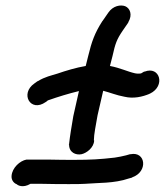

<svg xmlns="http://www.w3.org/2000/svg" viewBox="-20 -657 585 681"><path d="M142 -295 150 -301C187 -314 223 -325 260 -334L240 -245C234 -210 228 -174 225 -146L224 -145L225 -144C225 -116 249 -106 269 -110C287 -114 313 -133 314 -159H313V-160C313 -180 320 -213 326 -248L346 -335C370 -329 393 -319 421 -314C454 -306 486 -314 510 -324L511 -325H512C568 -352 547 -424 493 -403H491L481 -397C479 -396 468 -395 459 -397C432 -403 407 -416 370 -423C373 -434 376 -447 379 -458C389 -503 394 -517 415 -548L435 -577V-578C451 -605 441 -628 424 -635C408 -641 381 -637 364 -612L344 -583L343 -582C316 -540 305 -509 293 -459C290 -448 288 -438 284 -423C249 -417 213 -406 184 -396C162 -389 140 -385 114 -369H113L102 -361C50 -325 88 -257 142 -295ZM88 -5H129C168 -4 200 -4 224 -4C249 -4 267 -4 281 -5C328 -9 385 -6 437 -24L448 -27L449 -28C506 -48 497 -121 443 -110H441L427 -106C416 -103 400 -100 387 -98C335 -92 302 -90 244 -90C220 -90 188 -90 149 -91H74C51 -87 23 -62 21 -33C20 -20 27 -9 38 -4H39C42 0 61 11 88 -5Z"/></svg>

Font: Stray Cat
Style: BlkObl
Weight: 900
Version: Version 1.0